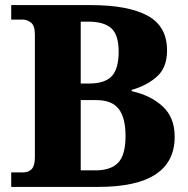

<svg xmlns="http://www.w3.org/2000/svg" viewBox="-20 -734 738 754"><path d="M24 0V-57H71Q93 -57 105 -70.5Q117 -84 117 -117V-598Q117 -633 102 -645Q87 -657 70 -657H24V-714H336Q483 -714 559.5 -672.5Q636 -631 636 -536Q636 -468 595.5 -432.5Q555 -397 497 -381V-376Q571 -360 618.5 -316.5Q666 -273 666 -197Q666 0 366 0ZM330 -406Q392 -406 419 -435Q446 -464 446 -531Q446 -597 417 -623Q388 -649 328 -649H297V-406ZM355 -65Q415 -65 444 -95Q473 -125 473 -200Q473 -272 446 -306.5Q419 -341 357 -341H297V-65Z"/></svg>

Font: Noto Serif ExtraBold
Style: Regular
Weight: 800
Designer: Monotype Design Team
Foundry: Monotype Imaging Inc.
Version: Version 2.014